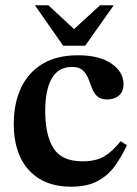

<svg xmlns="http://www.w3.org/2000/svg" viewBox="-20 -695 517 726"><path d="M436 -161 460 -146Q440 -103 414.5 -67.5Q389 -32 349.5 -10.5Q310 11 248 11Q147 11 89.5 -51.5Q32 -114 32 -226Q32 -303 59 -361.5Q86 -420 140 -453Q194 -486 275 -486Q356 -486 401.5 -454.5Q447 -423 447 -377Q447 -348 429.5 -333.5Q412 -319 386 -319Q360 -319 347 -331.5Q334 -344 327.5 -362.5Q321 -381 313.5 -399Q306 -417 292.5 -429.5Q279 -442 253 -442Q201 -442 176 -399Q151 -356 151 -274Q151 -185 182 -135Q213 -85 292 -85Q343 -85 374.5 -104Q406 -123 436 -161ZM302 -522H219L112 -675H163L260 -585L358 -675H410Z"/></svg>

Font: STIX Two Text SemiBold
Style: Regular
Weight: 600
Designer: Ross Mills, John Hudson & Paul Hanslow, Tiro Typeworks Ltd; with prior portions MicroPress Inc., and Coen Hoffman.
Foundry: Tiro Typeworks Ltd
Version: Version 2.13 b171